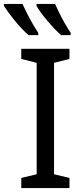

<svg xmlns="http://www.w3.org/2000/svg" viewBox="-72 -964 414 984"><path d="M284 0H37V-52L116 -71V-642L37 -662V-714H284V-662L205 -642V-71L284 -52ZM210 -944Q220 -922 233.5 -894.5Q247 -867 262 -841Q277 -815 290 -796V-784H241Q225 -798 206.5 -817.5Q188 -837 169.5 -859Q151 -881 136.5 -901Q122 -921 115 -934V-944ZM43 -944Q53 -922 67 -894.5Q81 -867 96 -841Q111 -815 124 -796V-784H74Q58 -798 39.5 -817.5Q21 -837 3 -859Q-15 -881 -29.5 -901Q-44 -921 -52 -934V-944Z"/></svg>

Font: Noto Sans Display
Style: Regular
Weight: 400
Designer: Monotype Design Team
Foundry: Monotype Imaging Inc.
Version: Version 2.003